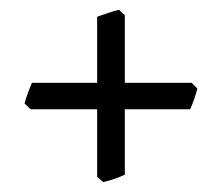

<svg xmlns="http://www.w3.org/2000/svg" viewBox="-20 -469 450 389"><path d="M232.9 -115.2Q223.1 -110.4 211.4 -106.4Q199.7 -102.5 189 -100.1L176.8 -110.8V-247.6H42L29.8 -259.3Q32.2 -269 36.4 -280.3Q40.5 -291.5 44.9 -301.3H176.8V-435.1Q186 -438 198.2 -442.4Q210.4 -446.8 221.2 -449.2L232.9 -438V-301.3H368.2L379.9 -289.6Q377.4 -279.8 373.3 -267.8Q369.1 -255.9 365.2 -247.6H232.9Z"/></svg>

Font: Gentium Unicode
Style: Regular
Weight: 400
Version: Version 1.009